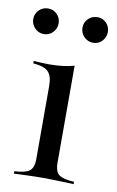

<svg xmlns="http://www.w3.org/2000/svg" viewBox="-76 -654 423 697"><g transform="rotate(10 135.5 -306.0)"><path d="M25.8 0V-8.9Q64.5 -10.5 80.6 -21.8Q96.8 -33.1 96.8 -66.9V-335.5Q96.8 -371.8 81.9 -387.5Q66.9 -403.2 25.8 -406.5V-415.3Q39.5 -414.5 54 -413.7Q68.5 -412.9 82.3 -412.9Q108.9 -412.9 132.3 -415.7Q155.6 -418.5 175 -424.2V-66.9Q175 -33.1 191.1 -21.8Q207.3 -10.5 246 -8.9V0Q235.5 -0.8 217.7 -1.2Q200 -1.6 178.2 -2.4Q156.5 -3.2 135.5 -3.2Q104.8 -3.2 73 -2Q41.1 -0.8 25.8 0ZM226.6 -517.7Q206.5 -517.7 192.7 -531.9Q179 -546 179 -565.3Q179 -584.7 192.7 -598.4Q206.5 -612.1 226.6 -612.1Q246 -612.1 259.3 -598.4Q272.6 -584.7 272.6 -565.3Q272.6 -546 259.3 -531.9Q246 -517.7 226.6 -517.7ZM44.4 -517.7Q25 -517.7 11.3 -531.9Q-2.4 -546 -2.4 -565.3Q-2.4 -584.7 11.3 -598.4Q25 -612.1 44.4 -612.1Q64.5 -612.1 77.8 -598.4Q91.1 -584.7 91.1 -565.3Q91.1 -546 77.8 -531.9Q64.5 -517.7 44.4 -517.7Z"/></g></svg>

Font: Playfair 144pt
Style: Regular
Weight: 400
Designer: Claus Eggers Sørensen
Foundry: Claus Eggers Sørensen
Version: Version 2.001;gftools[0.9.30]